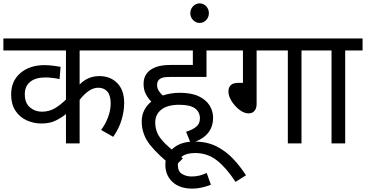

<svg xmlns="http://www.w3.org/2000/svg" viewBox="-20 -850 2169 1138"><path d="M777 -551H452V-349Q500 -399 569 -399Q634 -399 675 -357.5Q716 -316 716 -239Q716 -193 701 -141Q686 -89 651 -39L579 -80Q604 -112 620 -154Q636 -196 636 -237Q636 -284 616.5 -307Q597 -330 562 -330Q508 -330 452 -258V0H371V-174Q347 -154 311.5 -136Q276 -118 226 -118Q179 -118 137.5 -137Q96 -156 71 -194.5Q46 -233 46 -290Q46 -370 101 -417Q156 -464 244 -464Q267 -464 295.5 -460.5Q324 -457 339 -454L333 -381Q317 -385 292.5 -388Q268 -391 249 -391Q191 -391 159 -365Q127 -339 127 -292Q127 -239 157.5 -213.5Q188 -188 228 -188Q272 -188 306.5 -209Q341 -230 371 -260V-551H0V-622H777Z M1083 -69Q1119 -80 1142 -98Q1165 -116 1165 -148Q1165 -186 1136 -207.5Q1107 -229 1042 -229Q973 -229 936.5 -200.5Q900 -172 900 -124Q900 -93 911.5 -64Q923 -35 958.5 0.5Q994 36 1064 89L1010 142Q919 71 869.5 9Q820 -53 820 -130Q820 -168 835.5 -197.5Q851 -227 877 -248Q858 -266 844.5 -292Q831 -318 831 -352Q831 -380 841 -400Q851 -420 868 -433Q891 -450 920.5 -457.5Q950 -465 991 -465H1123V-551H762V-622H1308V-551H1204V-394H992Q961 -394 948 -391Q935 -388 926 -381Q911 -369 911 -347Q911 -327 921 -311.5Q931 -296 945 -284Q992 -300 1046 -300Q1115 -300 1158.5 -279Q1202 -258 1222.5 -224.5Q1243 -191 1243 -153Q1243 -95 1209 -57Q1175 -19 1110 -2Z M1230 245Q1205 255 1176.5 261.5Q1148 268 1120 268Q1045 268 1002.5 228.5Q960 189 960 126Q960 69 1006 29Q1052 -11 1131 -11Q1206 -11 1262 17Q1318 45 1361 90.5Q1404 136 1438 189L1376 228Q1322 145 1266 101Q1210 57 1137 57Q1086 57 1060 76.5Q1034 96 1034 128Q1034 166 1059 181Q1084 196 1115 196Q1142 196 1163 190.5Q1184 185 1205 175Z M1108 -772Q1108 -796 1124.5 -813Q1141 -830 1163 -830Q1186 -830 1202 -813Q1218 -796 1218 -772Q1218 -748 1202 -731Q1186 -714 1163 -714Q1141 -714 1124.5 -731Q1108 -748 1108 -772Z M1501 -551V-234Q1501 -208 1488.5 -193Q1476 -178 1453 -178Q1427 -178 1399.5 -199Q1372 -220 1353 -250Q1334 -280 1334 -308Q1334 -331 1347.5 -345Q1361 -359 1395 -359H1420V-551H1293V-622H1871V-551H1767V0H1686V-551Z M2026 -551V0H1945V-551H1856V-622H2129V-551Z"/></svg>

Font: RS Noto Sans
Style: Regular
Weight: 400
Designer: Monotype Design Team
Foundry: Monotype Imaging Inc.
Version: Version 3.10